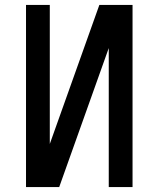

<svg xmlns="http://www.w3.org/2000/svg" viewBox="-20 -755 640 775"><path d="M85 0V-735H181V-174L381 -735H515V0H419V-561L219 0Z"/></svg>

Font: Iosevka Fixed Curly Md Ex
Style: Regular
Weight: 500
Width: 7
Monospace: yes
Designer: Belleve Invis
Foundry: Belleve Invis
Version: Version 30.1.2